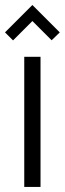

<svg xmlns="http://www.w3.org/2000/svg" viewBox="-33 -740 257 760"><path d="M-13.2 -611.8 95.2 -720.2 203.6 -611.8 171.4 -580.6 95.2 -656.7 18.6 -580.1ZM63 0V-515.1H127.4V0Z"/></svg>

Font: News Cycle
Style: Regular
Weight: 500
Version: Version 0.5.2